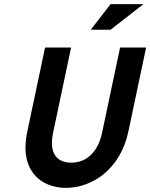

<svg xmlns="http://www.w3.org/2000/svg" viewBox="-20 -900 727 929"><path d="M198 -670 112 -263C72 -79 174 9 299 9C424 9 562 -79 601 -263L687 -670H561L474 -258C456 -171 404 -113 325 -113C245 -113 218 -171 237 -258L324 -670ZM419 -756H515L674 -880H515Z"/></svg>

Font: LT Wave Mono Bold
Style: Italic
Weight: 700
Designer: Daniel Lyons
Version: Version 2.5 (Glyphs App)